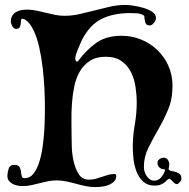

<svg xmlns="http://www.w3.org/2000/svg" viewBox="-20 -754 765 778"><path d="M647 -68Q636 -67 627 -74.5Q618 -82 618 -93Q618 -103 626 -109Q634 -115 643 -115Q654 -115 660 -106.5Q666 -98 666 -88Q666 -83 665 -78.5Q664 -74 663 -69Q665 -63 673.5 -61.5Q682 -60 691 -57.5Q700 -55 707.5 -49.5Q715 -44 715 -30Q715 -23 710 -17.5Q705 -12 700 -8Q690 -7 682.5 -16Q675 -25 667 -30Q660 -28 655.5 -23Q651 -18 645 -13.5Q639 -9 630 -5.5Q621 -2 606 -2Q578 -2 560.5 -18Q543 -34 533.5 -58Q524 -82 521 -109Q518 -136 518 -157Q518 -203 526 -248Q534 -293 534 -339Q534 -370 529 -403Q524 -436 510 -463Q496 -490 471.5 -507Q447 -524 408 -524Q370 -524 344.5 -507.5Q319 -491 303.5 -464.5Q288 -438 281 -404Q274 -370 271.5 -334.5Q269 -299 269.5 -265Q270 -231 270 -205Q270 -187 271 -157Q272 -127 279 -97.5Q286 -68 300 -47Q314 -26 341 -26Q355 -26 368 -29.5Q381 -33 393.5 -37.5Q406 -42 418.5 -45.5Q431 -49 444 -49Q451 -49 451 -41Q451 -27 441.5 -18Q432 -9 419 -4Q406 1 391.5 2.5Q377 4 366 4Q346 4 326.5 0Q307 -4 287.5 -9.5Q268 -15 248.5 -19Q229 -23 209 -23Q191 -23 174 -19.5Q157 -16 140 -11.5Q123 -7 106 -3.5Q89 0 71 0Q62 0 51 -2Q40 -4 31 -9Q22 -14 16 -21.5Q10 -29 10 -41Q10 -54 15 -70Q20 -86 37 -86Q54 -86 59 -77.5Q64 -69 65 -59Q66 -49 68 -40.5Q70 -32 80 -32Q101 -32 115 -49.5Q129 -67 138 -94Q147 -121 152 -154.5Q157 -188 159 -220Q161 -252 161.5 -279Q162 -306 162 -320Q162 -353 160 -394.5Q158 -436 153 -479Q148 -522 139 -562Q130 -602 116 -631Q113 -637 108.5 -645Q104 -653 97.5 -660.5Q91 -668 84 -673Q77 -678 70 -678H69L65 -674Q65 -668 64.5 -661.5Q64 -655 62.5 -649.5Q61 -644 57 -640.5Q53 -637 45 -637Q36 -637 30 -648Q24 -659 24 -667Q24 -681 30 -690.5Q36 -700 45.5 -705.5Q55 -711 66.5 -713Q78 -715 90 -715Q109 -715 127.5 -711Q146 -707 165 -702.5Q184 -698 202.5 -694Q221 -690 240 -690Q272 -690 303 -697Q334 -704 364.5 -712Q395 -720 426 -727Q457 -734 489 -734Q500 -734 520.5 -731Q541 -728 561.5 -722Q582 -716 597 -706Q612 -696 612 -681Q612 -672 604 -661.5Q596 -651 586 -651Q572 -651 568.5 -664Q565 -677 565 -687L562 -692Q549 -699 535.5 -700Q522 -701 508 -701Q439 -701 391 -677Q343 -653 311 -590Q308 -584 304 -574Q300 -564 295.5 -553.5Q291 -543 288 -533Q285 -523 285 -517Q285 -511 288 -506L292 -504L296 -506Q331 -553 371 -581Q411 -609 472 -609Q515 -609 552.5 -593.5Q590 -578 618 -551Q646 -524 662.5 -487Q679 -450 679 -406Q679 -352 661 -309.5Q643 -267 621 -229Q599 -191 581 -154.5Q563 -118 563 -77Q563 -68 566 -58.5Q569 -49 574 -41Q579 -33 587 -27.5Q595 -22 605 -22Q622 -22 633.5 -36Q645 -50 649 -65Z"/></svg>

Font: Hoc Opus
Style: Regular
Weight: 400
Version: Version 1.001